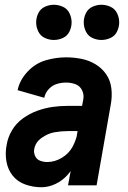

<svg xmlns="http://www.w3.org/2000/svg" viewBox="-20 -779 540 807"><path d="M206 -611Q187 -611 168.5 -619.5Q150 -628 141 -646.5Q132 -665 132 -685Q132 -705 141 -723.5Q150 -742 168.5 -750.5Q187 -759 206 -759Q226 -759 244.5 -750.5Q263 -742 272 -723.5Q281 -705 281 -685Q281 -665 272 -646.5Q263 -628 244.5 -619.5Q226 -611 206 -611ZM406 -611Q387 -611 368.5 -619.5Q350 -628 341 -646.5Q332 -665 332 -685Q332 -705 341 -723.5Q350 -742 368.5 -750.5Q387 -759 406 -759Q426 -759 444.5 -750.5Q463 -742 472 -723.5Q481 -705 481 -685Q481 -665 472 -646.5Q463 -628 444.5 -619.5Q426 -611 406 -611ZM154 8Q119 8 86.5 -3.5Q54 -15 33.5 -40.5Q13 -66 7 -100.5Q1 -135 8 -170Q13 -202 30.5 -231.5Q48 -261 76.5 -281.5Q105 -302 137 -313.5Q169 -325 200.5 -329.5Q232 -334 265 -334H325L330 -361Q334 -381 325 -399.5Q316 -418 297.5 -425Q279 -432 258 -432Q238 -432 218.5 -426Q199 -420 184.5 -404Q170 -388 166 -368L54 -400Q63 -443 96 -478Q129 -513 172 -525.5Q215 -538 258 -538Q291 -538 323 -531.5Q355 -525 382 -508.5Q409 -492 426.5 -466.5Q444 -441 448 -408Q452 -375 446 -342L386 0H266L277 -60Q271 -52 265 -45Q243 -20 213.5 -6Q184 8 154 8ZM179 -98Q210 -98 239.5 -115.5Q269 -133 285 -162Q297 -185 303 -208V-210L306 -228H265Q237 -228 209 -223Q181 -218 155 -199.5Q129 -181 124 -153Q121 -138 127.5 -123.5Q134 -109 148.5 -103.5Q163 -98 179 -98Z"/></svg>

Font: Iosevka SS08
Style: Bold Italic
Weight: 700
Italic angle: -10°
Monospace: yes
Designer: Belleve Invis
Foundry: Belleve Invis
Version: 2.1.0; ttfautohint (v1.8.2)